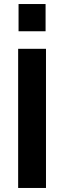

<svg xmlns="http://www.w3.org/2000/svg" viewBox="-20 -932 318 952"><path d="M70 0H208V-690H70ZM72 -777H206V-912H72Z"/></svg>

Font: TitilliumText22L
Style: 999 wt
Weight: 900
Designer: Campivisivi
Foundry: Campivisivi
Version: 1.000